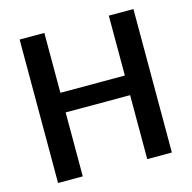

<svg xmlns="http://www.w3.org/2000/svg" viewBox="-104 -815 918 919"><g transform="rotate(-15 354.5 -355.5)"><path d="M194.8 -710.9V-414.1H514.2V-710.9H636.2V0H514.2V-316.9H194.8V0H72.3V-710.9Z"/></g></svg>

Font: Vazirmatn RD FD Medium
Style: Regular
Weight: 500
Designer: Saber Rastikerdar
Foundry: Saber Rastikerdar
Version: Version 33.003